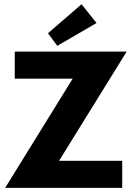

<svg xmlns="http://www.w3.org/2000/svg" viewBox="-20 -910 670 930"><path d="M51.5 -660H593.5L266 -131H572V0H5L332 -529H51.5ZM257.5 -688 212.5 -749 375 -889.5 447.5 -798.5Z"/></svg>

Font: League Spartan Thin
Style: Bold
Weight: 700
Version: Version 2.002